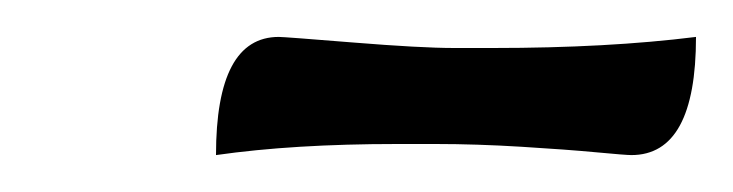

<svg xmlns="http://www.w3.org/2000/svg" viewBox="-20 -635 397 104"><path d="M226 -609H247Q309 -609 357 -615Q357 -551 322 -551Q319 -551 303 -552.5Q287 -554 262.5 -555.5Q238 -557 216 -557H195Q139 -557 97 -551Q97 -615 131 -615Q134 -615 171 -612Q208 -609 226 -609Z"/></svg>

Font: Overlock
Style: Italic
Weight: 400
Designer: Dario Muhafara
Foundry: Dario Manuel Muhafara
Version: Version 1.002